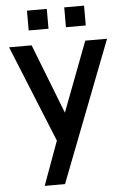

<svg xmlns="http://www.w3.org/2000/svg" viewBox="-63 -777 685 1061"><g transform="rotate(-5 279.5 -246.5)"><path d="M334.5 -623.3V-733.3H444.5V-623.3ZM127.8 -623.3V-733.3H237.8V-623.3ZM141 240 245.2 -45.3 247 38.7 11.7 -540H136.8L303.8 -111.8H271.8L434.3 -540H555.2L253.8 240Z"/></g></svg>

Font: Vela Sans GX ExtLt
Style: Regular
Weight: 200
Designer: Principal design: Mikhail Sharanda - project Manrope.
Design modification: Ravid Balaliev
Foundry: Mikhail Sharanda
Version: Version 1.001